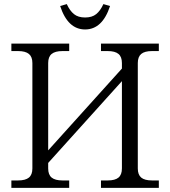

<svg xmlns="http://www.w3.org/2000/svg" viewBox="-20 -912 826 932"><path d="M213.9 -94.2Q213.9 -64 230.7 -50Q247.6 -36.1 283.2 -36.1H315.9V0H35.2V-36.1H67.9Q103.5 -36.1 120.4 -50Q137.2 -64 137.2 -94.2V-606Q137.2 -636.2 120.4 -650.1Q103.5 -664.1 67.9 -664.1H35.2V-700.2H315.9V-664.1H283.2Q247.6 -664.1 230.7 -650.1Q213.9 -636.2 213.9 -606V-182.1L571.8 -579.1V-606Q571.8 -636.2 555.2 -650.1Q538.6 -664.1 502.9 -664.1H470.2V-700.2H751V-664.1H717.8Q682.1 -664.1 665.5 -650.1Q648.9 -636.2 648.9 -606V-94.2Q648.9 -64 665.5 -50Q682.1 -36.1 717.8 -36.1H751V0H470.2V-36.1H502.9Q538.6 -36.1 555.2 -50Q571.8 -64 571.8 -94.2V-518.1L213.9 -121.1ZM272 -882.8Q309.1 -769 393.1 -769Q477.1 -769 514.2 -882.8L481.9 -892.1Q467.3 -859.9 447 -843.5Q426.8 -827.1 393.1 -827.1Q359.4 -827.1 339.1 -843.5Q318.8 -859.9 304.2 -892.1Z"/></svg>

Font: LT Superior Serif
Style: Regular
Weight: 400
Designer: Daniel Lyons
Foundry: LyonsType
Version: Version 2.120;FEAKit 1.0